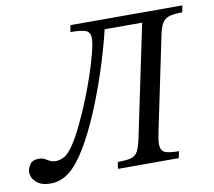

<svg xmlns="http://www.w3.org/2000/svg" viewBox="-119 -744 940 842"><g transform="rotate(-10 350.5 -322.5)"><path d="M40 12Q0 12 -22 -7.5Q-44 -27 -44 -52Q-44 -69 -32.5 -86.5Q-21 -104 7 -104Q23 -104 33 -98.5Q43 -93 53.5 -87Q64 -81 82 -81Q97 -81 116.5 -90.5Q136 -100 161 -137Q182 -169 205.5 -217.5Q229 -266 251 -320.5Q273 -375 290.5 -427.5Q308 -480 318.5 -521.5Q329 -563 329 -583Q329 -613 307 -620Q285 -627 241 -627L246 -657H745L739 -627Q704 -627 683.5 -621.5Q663 -616 651.5 -599.5Q640 -583 633 -549L545 -127Q542 -111 540 -99Q538 -87 538 -77Q538 -45 558 -37.5Q578 -30 619 -30L613 0H342L347 -30Q387 -30 407 -36Q427 -42 436.5 -60.5Q446 -79 454 -116L558 -613H391Q369 -522 339 -431Q309 -340 274.5 -258.5Q240 -177 202 -113Q163 -48 125 -18Q87 12 40 12Z"/></g></svg>

Font: STIX Two Text
Style: Italic
Weight: 400
Italic angle: -12°
Designer: Ross Mills, John Hudson & Paul Hanslow, Tiro Typeworks Ltd; with prior portions MicroPress Inc. and Coen Hoffman, Elsevi
Foundry: Tiro Typeworks Ltd
Version: Version 2.13 b171